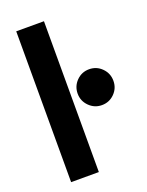

<svg xmlns="http://www.w3.org/2000/svg" viewBox="-132 -755 631 823"><g transform="rotate(-20 183.0 -344.0)"><path d="M173.5 0H47V-688H173.5ZM284.5 -265Q251 -265 227 -289Q203 -313 203 -346.5Q203 -380.5 226.8 -404.5Q250.5 -428.5 284.5 -428.5Q318.5 -428.5 342.2 -404.5Q366 -380.5 366 -346.5Q366 -312.5 342.2 -288.8Q318.5 -265 284.5 -265Z"/></g></svg>

Font: League Spartan SemiBold
Style: Regular
Weight: 600
Foundry: The League of Moveable Type
Version: Version 2.002